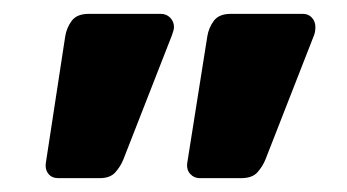

<svg xmlns="http://www.w3.org/2000/svg" viewBox="-20 -621 500 277"><path d="M268 -364Q260 -364 254.5 -370Q249 -376 250 -385L279 -568Q281 -581 288.5 -591Q296 -601 313 -601H417Q425 -601 430 -595.5Q435 -590 435 -582Q435 -575 433 -570L363 -391Q359 -381 351.5 -372.5Q344 -364 328 -364ZM64 -364Q55 -364 50 -370Q45 -376 46 -385L74 -568Q76 -581 83.5 -591Q91 -601 108 -601H212Q220 -601 225.5 -595.5Q231 -590 231 -582Q231 -578 228 -570L158 -391Q154 -381 146.5 -372.5Q139 -364 124 -364Z"/></svg>

Font: Fz Rubik SemBd
Style: Regular
Weight: 600
Designer: Hubert and Fischer
Foundry: Hubert and Fischer
Version: Vit hóa bi FontZin.com